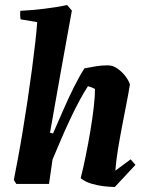

<svg xmlns="http://www.w3.org/2000/svg" viewBox="-20 -732 585 764"><path d="M437 12Q418 12 392.5 9Q367 6 342.5 -1.5Q318 -9 301 -23Q311 -62 321 -111Q331 -160 339.5 -210.5Q348 -261 353 -305Q358 -349 358 -378Q346 -385 330 -389Q316 -368 297.5 -334Q279 -300 259.5 -258.5Q240 -217 222 -175Q204 -133 189 -97L175 0H45L35 -16Q41 -47 50.5 -97Q60 -147 70 -207.5Q80 -268 89.5 -331.5Q99 -395 107 -455Q115 -515 120.5 -564Q126 -613 128 -644L62 -655Q59 -671 61 -689Q104 -691 155 -697Q206 -703 247 -712L266 -690Q244 -569 221.5 -444Q199 -319 179 -204L191 -201Q210 -244 231 -292.5Q252 -341 274 -385Q296 -429 316 -460Q341 -465 363 -468.5Q385 -472 409 -472Q430 -472 448.5 -458.5Q467 -445 480 -427.5Q493 -410 497 -396Q491 -359 482.5 -316Q474 -273 466 -231Q457 -184 449.5 -138.5Q442 -93 439 -53L500 -98L519 -76Z"/></svg>

Font: Labrada
Style: Bold Italic
Weight: 700
Italic angle: -7°
Designer: Mercedes Jáuregui
Foundry: Omnibus-Type Team
Version: Version 1.000; ttfautohint (v1.8.4.7-5d5b)